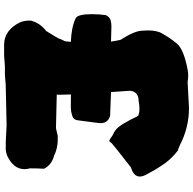

<svg xmlns="http://www.w3.org/2000/svg" viewBox="-23 -900 945 940"><g transform="rotate(90 450.0 -429.5)"><path d="M689.5 -837.4Q712.9 -827.6 715.8 -827.6H716.3Q764.6 -790.5 794.4 -741.2Q812 -715.3 824.2 -690.9L835.4 -670.4Q843.8 -654.3 843.8 -641.1Q843.8 -615.7 812 -602.1Q803.2 -599.6 797.4 -596.2Q685.1 -508.8 680.7 -503.4Q673.8 -491.7 668.5 -491.7Q662.1 -493.2 654.3 -499.3Q646.5 -505.4 641.6 -507.8Q626 -514.6 614.3 -523.9Q588.9 -544.4 548.3 -630.4Q547.4 -631.3 546.9 -632.8Q531.7 -639.2 510.7 -639.2Q494.1 -639.2 473.6 -635.3Q428.7 -634.8 423.8 -593.8Q427.2 -543.5 430.2 -500Q481.4 -498 545.9 -495.6Q582.5 -485.8 582.5 -447.8Q582.5 -441.4 567.9 -333.5Q564 -317.9 553.2 -313Q536.1 -305.2 508.3 -303.2Q468.3 -303.2 441.9 -303.7Q443.4 -271 443.4 -253.4Q443.4 -237.8 442.4 -234.4L607.4 -230.5L644.5 -239.3Q655.8 -239.3 666 -238.8L668.9 -239.3Q710 -237.3 740.2 -221.7Q786.6 -210 805.7 -171.9Q803.7 -144.5 803.7 -103.5Q807.6 -89.4 807.6 -76.2Q807.6 -22.9 743.2 7.8Q723.6 15.6 704.1 15.6L690.9 15.1Q685.5 15.6 679.7 15.6L592.8 11.2L393.6 15.6L346.7 19.5H303.7Q256.3 23.4 251 23.4H199.2Q126 23.4 87.9 -56.6Q80.1 -76.2 80.1 -105.5Q91.3 -152.3 130.9 -182.1Q164.1 -235.4 168 -244.1Q168 -248 181.6 -275.4V-277.3Q183.1 -290.5 184.6 -303.2Q109.4 -306.6 67.9 -327.6Q48.8 -338.9 48.8 -406.7Q48.8 -440.9 53.7 -475.1Q63 -494.1 80.1 -498.5Q94.7 -502 107.4 -502Q118.7 -502 183.1 -500Q179.7 -523.9 174.8 -545.9Q129.9 -616.7 129.9 -652.3Q128.4 -667.5 128.4 -680.7Q128.4 -727.1 144.5 -752Q165 -789.1 193.4 -823Q221.7 -856.9 325.2 -876Q336.9 -877.9 349.1 -877.9Q364.3 -877.9 380.9 -875Q500.5 -881.8 507.3 -881.8Q604.5 -881.8 689.5 -837.4Z"/></g></svg>

Font: Kaph
Style: Regular
Weight: 400
Designer: GGBotNet
Foundry: f0n7.com
Version: 1.10